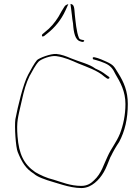

<svg xmlns="http://www.w3.org/2000/svg" viewBox="-20 -908 712 975"><path d="M58 -302C53 -265 60 -159 70 -136C91 -84 111 -51 152 -26C168 -10 211 5 249 16L299 31C326 39 363 47 393 47C407 47 420 44 432 39C474 20 505 -22 523 -67L541 -111V-112H542C555 -139 568 -162 585 -187C614 -241 629 -305 629 -380C629 -445 609 -491 580 -537C559 -570 559 -577 520 -595C500 -604 486 -610 476 -613L461 -617C458 -617 456 -618 453 -617C449 -616 452 -607 453 -607L471 -602C483 -599 496 -594 513 -587C543 -574 554 -557 566 -532C591 -490 617 -444 617 -380C617 -324 606 -273 589 -229C571 -185 545 -155 527 -115C507 -75 496 -27 457 8C444 21 425 36 393 36C337 36 294 17 254 5C216 -4 185 -19 159 -34C101 -74 76 -125 69 -216C66 -252 67 -281 70 -301C73 -322 80 -351 89 -390C103 -453 111 -482 131 -524L132 -525C144 -546 159 -577 177 -596C190 -608 237 -627 266 -623C309 -617 345 -600 377 -586C423 -567 474 -551 510 -519L524 -509C524 -509 527 -508 528 -508C533 -508 536 -510 536 -514C536 -515 534 -517 533 -518L519 -528C498 -544 490 -548 464 -560C434 -583 383 -594 340 -612C317 -622 291 -632 266 -634C237 -636 180 -614 168 -603C154 -587 136 -553 123 -529C98 -483 71 -370 58 -302ZM193 -728C193 -723 193 -723 199 -723L204 -725L219 -737C259 -768 291 -808 312 -854L327 -887C319 -885 311 -881 307 -874C298 -861 287 -841 277 -823C259 -794 237 -767 208 -745L195 -734C194 -733 193 -729 193 -728ZM338 -888 345 -832C346 -819 348 -805 351 -788V-787C354 -742 362 -704 388 -698C398 -694 404 -694 407 -699V-700C411 -706 397 -704 389 -708H388L381 -714V-715C368 -746 364 -798 360 -833C357 -867 358 -886 338 -888ZM351 -786V-787ZM585 -189Z"/></svg>

Font: Stray Cat
Style: HlExt
Weight: 100
Version: Version 1.0